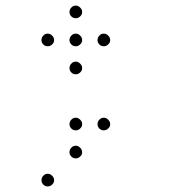

<svg xmlns="http://www.w3.org/2000/svg" viewBox="-20 -593 640 685"><path d="M249 -573Q241 -573 234.5 -566Q228 -559 228 -551V-549Q228 -541 234.5 -534.5Q241 -528 249 -528H251Q259 -528 266 -534.5Q273 -541 273 -549V-551Q273 -559 266 -566Q259 -573 251 -573ZM149 -473Q141 -473 134.5 -466Q128 -459 128 -451V-449Q128 -441 134.5 -434.5Q141 -428 149 -428H151Q159 -428 166 -434.5Q173 -441 173 -449V-451Q173 -459 166 -466Q159 -473 151 -473ZM249 -473Q241 -473 234.5 -466Q228 -459 228 -451V-449Q228 -441 234.5 -434.5Q241 -428 249 -428H251Q259 -428 266 -434.5Q273 -441 273 -449V-451Q273 -459 266 -466Q259 -473 251 -473ZM349 -473Q341 -473 334.5 -466Q328 -459 328 -451V-449Q328 -441 334.5 -434.5Q341 -428 349 -428H351Q359 -428 366 -434.5Q373 -441 373 -449V-451Q373 -459 366 -466Q359 -473 351 -473ZM249 -373Q241 -373 234.5 -366Q228 -359 228 -351V-349Q228 -341 234.5 -334.5Q241 -328 249 -328H251Q259 -328 266 -334.5Q273 -341 273 -349V-351Q273 -359 266 -366Q259 -373 251 -373ZM249 -173Q241 -173 234.5 -166Q228 -159 228 -151V-149Q228 -141 234.5 -134.5Q241 -128 249 -128H251Q259 -128 266 -134.5Q273 -141 273 -149V-151Q273 -159 266 -166Q259 -173 251 -173ZM349 -173Q341 -173 334.5 -166Q328 -159 328 -151V-149Q328 -141 334.5 -134.5Q341 -128 349 -128H351Q359 -128 366 -134.5Q373 -141 373 -149V-151Q373 -159 366 -166Q359 -173 351 -173ZM249 -73Q241 -73 234.5 -66Q228 -59 228 -51V-49Q228 -41 234.5 -34.5Q241 -28 249 -28H251Q259 -28 266 -34.5Q273 -41 273 -49V-51Q273 -59 266 -66Q259 -73 251 -73ZM149 27Q141 27 134.5 34Q128 41 128 49V51Q128 59 134.5 65.5Q141 72 149 72H151Q159 72 166 65.5Q173 59 173 51V49Q173 41 166 34Q159 27 151 27Z"/></svg>

Font: Doto Rounded Light
Style: Regular
Weight: 300
Monospace: yes
Version: Version 1.000